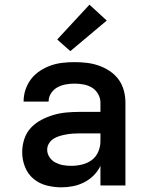

<svg xmlns="http://www.w3.org/2000/svg" viewBox="-20 -794 640 822"><path d="M243 8Q211 8 179.5 0Q148 -8 123.5 -28.5Q99 -49 87 -79.5Q75 -110 75 -142Q75 -171 84 -198.5Q93 -226 112 -246.5Q131 -267 156.5 -280.5Q182 -294 209.5 -302Q237 -310 265 -312.5Q293 -315 322 -315H410V-355Q410 -374 400 -391.5Q390 -409 373.5 -419Q357 -429 337.5 -432.5Q318 -436 299 -436Q280 -436 261 -432.5Q242 -429 225.5 -420Q209 -411 198.5 -394.5Q188 -378 188 -359Q188 -359 188 -359Q188 -359 188 -359Q188 -359 188 -359Q188 -359 188 -359H81Q81 -359 81 -359.5Q81 -360 81 -360Q81 -386 89.5 -411Q98 -436 113.5 -456Q129 -476 151 -490.5Q173 -505 197 -513.5Q221 -522 247 -525Q273 -528 299 -528Q325 -528 351 -525Q377 -522 402 -513.5Q427 -505 449.5 -490Q472 -475 487.5 -454Q503 -433 510 -407Q517 -381 517 -355V0H410V-84Q399 -61 381 -43Q363 -25 340.5 -13.5Q318 -2 293 3Q268 8 243 8ZM285 -84Q308 -84 331 -89.5Q354 -95 372.5 -108.5Q391 -122 400.5 -144Q410 -166 410 -189V-223H322Q307 -223 292.5 -222Q278 -221 264 -218.5Q250 -216 236 -212Q222 -208 210 -200.5Q198 -193 190 -180.5Q182 -168 182 -153Q182 -136 192 -121Q202 -106 217.5 -98Q233 -90 250 -87Q267 -84 285 -84ZM281 -575 225 -625 363 -774 437 -706Z"/></svg>

Font: Iosevka Custom SmBdEx
Style: Regular
Weight: 600
Width: 7
Monospace: yes
Designer: Belleve Invis
Foundry: Belleve Invis
Version: Version 11.2.4; ttfautohint (v1.8.4)